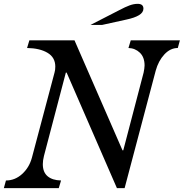

<svg xmlns="http://www.w3.org/2000/svg" viewBox="-29 -980 957 1000"><path d="M580 0 318 -602H314L200 -168Q194 -144 194 -125Q194 -83 219 -62Q244 -41 289 -40L277 0H-9L2 -40Q49 -40 86 -73.5Q123 -107 137 -158L255 -602Q259 -615 259 -633Q259 -681 218.5 -705Q178 -729 112 -730L124 -770H359L609 -197H613L719 -602Q721 -613 722.5 -622Q724 -631 724 -639Q724 -682 699.5 -705.5Q675 -729 640 -730L652 -770H908L897 -730Q858 -730 827 -696.5Q796 -663 782 -612L620 0ZM442 -850 592 -927Q624 -944 646 -952Q668 -960 688 -960Q718 -960 718 -935Q718 -915 695 -901Q672 -887 629 -878L502 -850Z"/></svg>

Font: SVN-Libre Baskerville
Style: Italic
Weight: 400
Italic angle: -14°
Designer: Pablo Impallari, Rodrigo Fuenzalida
Foundry: Pablo Impallari, Rodrigo Fuenzalida
Version: Version 1.000; ttfautohint (v1.8.4)